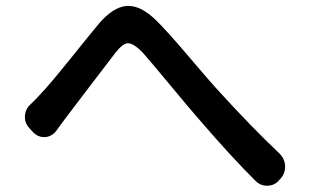

<svg xmlns="http://www.w3.org/2000/svg" viewBox="-20 -666 1014 629"><path d="M164.1 -237.3Q150.4 -218.8 127.9 -216.8Q126 -216.8 124 -216.8Q104.5 -216.8 89.8 -231.4L76.2 -246.1Q61.5 -261.7 61.5 -282.2Q61.5 -307.6 80.1 -324.2Q94.7 -337.9 113.3 -358.4Q141.6 -387.7 213.9 -477.5Q286.1 -567.4 302.7 -586.9Q349.6 -642.6 394.5 -646.5Q397.5 -646.5 401.4 -646.5Q443.4 -646.5 491.2 -599.6Q526.4 -565.4 598.1 -481Q669.9 -396.5 693.4 -371.1Q804.7 -249 894.5 -164.1Q914.1 -145.5 914.1 -119.1Q914.1 -97.7 899.4 -81.1L895.5 -77.1Q880.9 -58.6 857.4 -57.6Q855.5 -57.6 854.5 -57.6Q833 -57.6 817.4 -73.2Q738.3 -151.4 630.9 -276.4Q602.5 -308.6 536.6 -388.2Q470.7 -467.8 446.3 -495.1Q417 -524.4 399.4 -524.4Q399.4 -524.4 398.4 -524.4Q381.8 -523.4 357.4 -492.2Q335.9 -464.8 274.9 -384.3Q213.9 -303.7 191.4 -274.4Q179.7 -258.8 164.1 -237.3Z"/></svg>

Font: Gen Jyuu Gothic P Medium
Style: Regular
Weight: 500
Designer: [Source Han Sans]
Ryoko NISHIZUKA  (kana & ideographs); Paul D. Hunt (Latin, Greek & Cyrillic); Wenlong ZHANG  (bopomofo
Version: Version 1.002.20150607